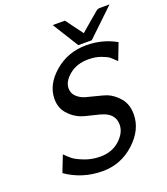

<svg xmlns="http://www.w3.org/2000/svg" viewBox="-161 -1000 979 1127"><g transform="rotate(-20 328.5 -436.0)"><path d="M58.1 -53.2 98.1 -155.8Q121.1 -132.8 139.2 -118.4Q157.2 -104 203.1 -85.9Q249 -67.9 301.8 -67.9Q375 -67.9 423.1 -111.8Q471.2 -155.8 471.2 -206.1Q471.2 -268.1 408.2 -293Q392.1 -299.8 339.1 -312Q286.1 -324.2 270 -331.1Q226.1 -349.1 194.6 -386Q163.1 -422.9 163.1 -477.1Q163.1 -566.9 246.6 -638.9Q330.1 -710.9 445.8 -710.9Q545.9 -710.9 630.9 -663.1L590.8 -559.1Q566.9 -582 555.4 -592Q543.9 -602.1 508.5 -615.5Q473.1 -628.9 428.2 -628.9Q357.4 -628.9 309.8 -590.3Q262.2 -551.8 262.2 -507.8Q262.2 -475.6 285.2 -454.8Q308.1 -434.1 335.4 -426.5Q362.8 -418.9 403.8 -408.9Q444.8 -398.9 462.9 -392.1Q502.9 -376 536.4 -336.9Q569.8 -297.9 569.8 -234.9Q569.8 -138.7 484.9 -60.8Q399.9 17.1 285.2 17.1Q158.2 16.6 58.1 -53.2ZM301.8 -889.2H377.9L457 -782.2Q483.9 -805.2 522 -837.9Q565.9 -876 575 -882.6Q584 -889.2 594.7 -889.2H656.7L486.8 -727.1H402.8Z"/></g></svg>

Font: CMU Bright
Style: SemiBoldOblique
Weight: 600
Italic angle: -12°
Version: Version 0.7.0